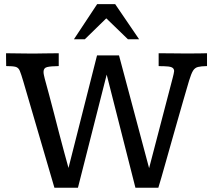

<svg xmlns="http://www.w3.org/2000/svg" viewBox="-20 -886 1013 913"><path d="M238.8 6.8 90.8 -499Q80.6 -533.7 74.2 -549.1Q67.9 -564.5 54.4 -568.1Q41 -571.8 9.3 -571.8Q9.3 -571.8 9.3 -579.8Q9.3 -587.9 9 -598.9Q8.8 -609.9 8.8 -619.6Q8.8 -629.4 8.8 -632.8Q8.8 -632.8 24.9 -632.6Q41 -632.3 64 -632.1Q86.9 -631.8 107.9 -631.6Q128.9 -631.3 139.2 -631.3Q162.1 -631.3 192.1 -632.1Q222.2 -632.8 259.3 -632.8V-571.8Q221.2 -571.3 204.1 -567.1Q187 -563 187 -544.4Q187 -537.6 188.7 -529.5Q190.4 -521.5 192.9 -511.2Q202.1 -477.5 213.6 -435.1Q225.1 -392.6 237.1 -345.9Q249 -299.3 261.2 -252.4Q273.4 -205.6 284.9 -163.3Q296.4 -121.1 305.7 -87.4L441.4 -622.6H545.9L689 -86.4L801.3 -516.1Q803.7 -526.4 805.7 -534.2Q807.6 -542 808.1 -548.3Q807.6 -561 796.4 -565.9Q785.2 -570.8 756.8 -571.3Q752.9 -571.3 746.3 -571.3Q739.7 -571.3 734.4 -571.8V-632.8Q771 -632.8 800 -632.3Q829.1 -631.8 851.1 -631.8Q867.2 -631.8 887.7 -631.8Q908.2 -631.8 928.7 -632.1Q949.2 -632.3 964.4 -632.8V-571.8Q936.5 -571.3 921.6 -567.6Q906.7 -564 897.9 -549.8Q889.2 -535.6 879.4 -503.4Q877.9 -499 870.4 -472.7Q862.8 -446.3 850.8 -405.5Q838.9 -364.7 825 -315.4Q811 -266.1 796.6 -215.6Q782.2 -165 769.5 -119.6Q756.8 -74.2 747.1 -40.8Q737.3 -7.3 732.9 6.8H624L487.3 -531.2L350.6 6.8ZM331.5 -699.2 441.9 -866.2H527.8L641.6 -699.2H588.4L485.4 -798.8L383.3 -699.2Z"/></svg>

Font: Kameron Medium
Style: Regular
Weight: 500
Designer: Vernon Adams
Foundry: Vernon Adams
Version: Version 1.100